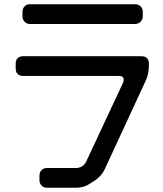

<svg xmlns="http://www.w3.org/2000/svg" viewBox="-20 -781 768 905"><path d="M166 69Q166 83 176 93.5Q186 104 200 104H338Q354 104 370 100Q386 96 403 85L428 69Q458 49 473 18L667 -401Q674 -416 678 -434Q682 -452 682 -481Q682 -497 673 -506.5Q664 -516 647 -516H89Q73 -516 63.5 -507Q54 -498 54 -481V-458Q54 -442 63 -432.5Q72 -423 89 -423H540Q563 -423 563 -406Q563 -403 562.5 -399.5Q562 -396 560 -391L387 -21Q379 -4 366 3.5Q353 11 337 11H200Q186 11 176 21Q166 31 166 46ZM120 -668H617Q632 -668 642.5 -678.5Q653 -689 653 -703V-726Q653 -741 642.5 -751Q632 -761 617 -761H120Q106 -761 96 -751Q86 -741 86 -726V-703Q86 -689 96 -678.5Q106 -668 120 -668Z"/></svg>

Font: WDXL Lubrifont SC
Style: Regular
Weight: 400
Designer: [WDXL Lubrifont] Copyright 2020-2022 (c) NightFurySL2001, Skr-ZERO; [ZCOOL QingKe HuangYou] Copyright 2018-2022 (c) The 
Version: Version 2.001;hotconv 1.1.1;makeotfexe 2.6.0